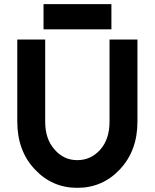

<svg xmlns="http://www.w3.org/2000/svg" viewBox="-20 -890 743 922"><path d="M189 -749H515V-870H189ZM63 -700V-306Q63 -166 147 -77Q230 12 351 12Q473 12 556 -77Q598 -122 619 -179Q640 -236 640 -306V-700H506V-306Q506 -222 462 -172Q417 -121 351 -121Q286 -121 242 -172Q197 -222 197 -306V-700Z"/></svg>

Font: Unageo
Style: Bold
Weight: 700
Designer: Richard Sepsi
Foundry: Richard Sepsi
Version: Version 2.000